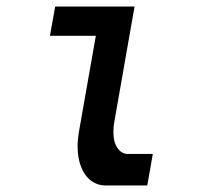

<svg xmlns="http://www.w3.org/2000/svg" viewBox="-20 -570 640 590"><path d="M218.5 -120Q218.5 -142 223 -167.5L274.5 -460H133.5L149.5 -550H393.5L331 -194Q328.5 -181 328.5 -164.5Q328.5 -132.5 341.2 -114.8Q354 -97 372.5 -97H449.5L442 -53Q432.5 -0.5 432.5 0H305Q280 0 260.2 -14.5Q240.5 -29 229.5 -56.2Q218.5 -83.5 218.5 -120Z"/></svg>

Font: JuliaMono BoldItalic
Style: Regular
Weight: 700
Italic angle: -9°
Monospace: yes
Designer: cormullion
Foundry: corm
Version: Version 0.049; ttfautohint (v1.8.4)